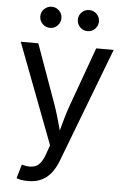

<svg xmlns="http://www.w3.org/2000/svg" viewBox="-62 -795 687 1048"><g transform="rotate(5 281.0 -271.5)"><path d="M68.4 197.8 90.8 121.6 100.1 124Q140.6 134.8 169.9 120.8Q199.2 106.9 219.2 48.3L234.9 2.9L26.4 -545.9H122.6L238.8 -222.2Q251.5 -186.5 261.5 -151.4Q271.5 -116.2 280.8 -82Q290 -116.2 300 -151.4Q310.1 -186.5 322.8 -222.2L439.9 -545.9H535.6L295.9 81.5Q271 146.5 231 177.2Q190.9 208 132.8 208Q109.4 208 92.3 204.6Q75.2 201.2 68.4 197.8ZM178.7 -635.3Q154.8 -635.3 137.7 -652.3Q120.6 -669.4 120.6 -693.4Q120.6 -717.3 137.7 -734.1Q154.8 -751 178.7 -751Q202.6 -751 219.5 -734.1Q236.3 -717.3 236.3 -693.4Q236.3 -669.4 219.5 -652.3Q202.6 -635.3 178.7 -635.3ZM384.3 -635.3Q360.4 -635.3 343.3 -652.3Q326.2 -669.4 326.2 -693.4Q326.2 -717.3 343.3 -734.1Q360.4 -751 384.3 -751Q408.2 -751 425 -734.1Q441.9 -717.3 441.9 -693.4Q441.9 -669.4 425 -652.3Q408.2 -635.3 384.3 -635.3Z"/></g></svg>

Font: Inter
Style: Regular
Weight: 400
Designer: Rasmus Andersson
Foundry: rsms
Version: Version 4.001;git-9221beed3